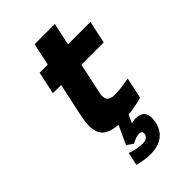

<svg xmlns="http://www.w3.org/2000/svg" viewBox="-260 -718 1053 1053"><g transform="rotate(-45 266.0 -191.5)"><path d="M341 -123C298 -123 283 -146 293 -191L331 -369H504L532 -500H358L386 -630H229L201 -500H138L110 -369H174L134 -183C105 -50 134 -1 242 8L192 116L229 141C253 128 270 122 287 122C303 122 311 130 308 145C304 164 289 175 264 175C240 175 201 168 172 157L156 232C188 242 229 247 249 247C330 247 380 212 395 143C408 80 386 49 332 49C320 49 310 52 300 54L321 7C359 4 399 -4 431 -14L457 -136C410 -127 380 -123 341 -123Z"/></g></svg>

Font: LT Wave Text Black Italic
Style: Regular
Weight: 900
Designer: Daniel Lyons
Version: Version 2.5 (Glyphs App)